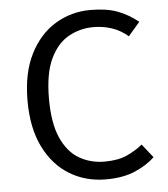

<svg xmlns="http://www.w3.org/2000/svg" viewBox="-52 -764 720 823"><g transform="rotate(-5 307.5 -352.5)"><path d="M367.2 -717.4Q436.4 -717.4 483.1 -700Q529.7 -682.6 571.8 -648.7L522.1 -590.8Q488.7 -619 451.5 -631Q414.4 -643.1 373.8 -643.1Q315.9 -643.1 266.7 -615.6Q217.4 -588.2 187.4 -524.9Q157.4 -461.5 157.4 -353.3Q157.4 -248.2 185.9 -184.6Q214.4 -121 263.1 -92.8Q311.8 -64.6 371.8 -64.6Q430.8 -64.6 469.5 -82.6Q508.2 -100.5 535.9 -123.6L582.1 -65.1Q549.7 -33.8 497.9 -11Q446.2 11.8 370.8 11.8Q284.6 11.8 215.4 -30Q146.2 -71.8 105.6 -153.3Q65.1 -234.9 65.1 -353.3Q65.1 -472.3 106.4 -553.6Q147.7 -634.9 216.4 -676.2Q285.1 -717.4 367.2 -717.4Z"/></g></svg>

Font: FiraCode Nerd Font
Style: Regular
Weight: 400
Designer: Carrois Corporate, Edenspiekermann AG, Nikita Prokopov
Foundry: Carrois Corporate, Edenspiekermann AG, Nikita Prokopov
Version: Version 6.002;Nerd Fonts 2.2.2